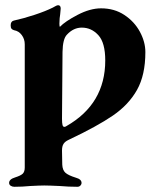

<svg xmlns="http://www.w3.org/2000/svg" viewBox="-20 -460 598 737"><path d="M15 242Q15 228 38 221Q60 214 67.5 206.5Q75 199 75 183V-290Q75 -310 63.5 -325.5Q52 -341 34 -344Q27 -346 24 -350Q21 -354 21 -363Q21 -378 33 -381Q70 -389 112.5 -403Q155 -417 183 -431Q185 -432 192 -436Q199 -440 203 -440Q213 -440 213 -427L211 -405Q210 -399 209 -390Q208 -381 208 -369Q208 -359 210 -357Q230 -378 278 -403Q326 -428 368 -428Q419 -428 457.5 -402.5Q496 -377 517 -338Q538 -299 538 -260Q538 -172 506 -115Q474 -58 413.5 -16.5Q353 25 243 77Q230 83 224 92Q218 101 218 118L219 172Q220 193 231 203Q242 213 271 222Q293 228 293 242Q293 248 288.5 252.5Q284 257 277 257Q243 257 209 254Q167 252 150 252Q134 252 96 254Q66 257 35 257Q27 257 21 253Q15 249 15 242ZM384 -228Q384 -296 357.5 -325Q331 -354 294 -354Q262 -354 237 -327Q221 -311 220 -261L218 -5Q218 13 220 20Q222 27 227 27Q231 27 235 24Q384 -61 384 -228Z"/></svg>

Font: EB Garamond ExtraBold
Style: Regular
Weight: 800
Designer: Georg Duffner and Octavio Pardo
Foundry: Georg Duffner
Version: Version 1.000